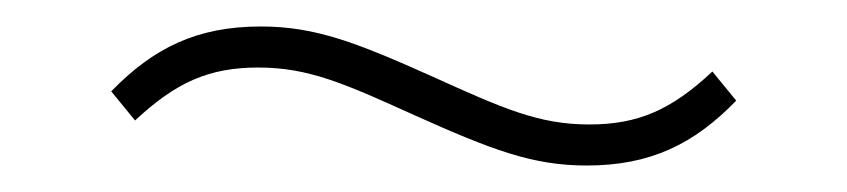

<svg xmlns="http://www.w3.org/2000/svg" viewBox="-20 -377 640 145"><path d="M423 -252C471 -252 504 -268 536 -301L518 -323C487 -294 462 -283 425 -283C387 -283 360 -295 307 -319C249 -345 218 -357 177 -357C129 -357 96 -341 64 -308L82 -286C113 -315 138 -326 175 -326C213 -326 240 -314 293 -290C351 -264 382 -252 423 -252Z"/></svg>

Font: IBM Plex Thai Looped ExtraLight
Style: Regular
Weight: 200
Designer: Mike Abbink, Paul van der Laan, Pieter van Rosmalen, Ben Mitchell, Mark Frömberg
Foundry: Bold Monday
Version: Version 1.0